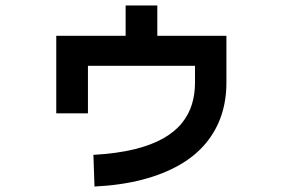

<svg xmlns="http://www.w3.org/2000/svg" viewBox="-20 -648 1040 703"><path d="M326 35 322 -81Q409 -86 472 -101.5Q535 -117 578 -141.5Q621 -166 646.5 -198Q672 -230 683 -267Q694 -304 694 -345V-407H302V-233H186V-517H809V-345Q809 -281 790.5 -225.5Q772 -170 734 -124Q696 -78 638 -44.5Q580 -11 502.5 9.5Q425 30 326 35ZM440 -473V-628H556V-473Z"/></svg>

Font: Murecho Thin SemiBold
Style: Regular
Weight: 600
Version: Version 1.010